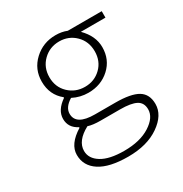

<svg xmlns="http://www.w3.org/2000/svg" viewBox="-168 -621 935 980"><g transform="rotate(-30 299.5 -130.5)"><path d="M308 231Q198 231 141 194Q84 157 84 92Q84 29 165 -21V-25Q115 -50 115 -102Q115 -153 173 -193V-197Q116 -243 116 -321Q116 -394 168.5 -443Q221 -492 295 -492Q332 -492 361 -480H561V-442H416Q472 -386 472 -320Q472 -247 421 -200Q370 -153 295 -153Q247 -153 204 -175Q157 -146 157 -108Q157 -41 268 -41H387Q479 -41 520.5 -16Q562 9 562 67Q562 132 491 181.5Q420 231 308 231ZM200 -225.5Q239 -188 295 -188Q351 -188 389.5 -225.5Q428 -263 428 -321Q428 -379 389.5 -417Q351 -455 295 -455Q239 -455 200 -417Q161 -379 161 -321Q161 -263 200 -225.5ZM305 195Q399 195 457.5 157.5Q516 120 516 72Q516 33 486 17Q456 1 391 1H277Q232 1 204 -8Q126 34 126 93Q126 138 172 166.5Q218 195 305 195Z"/></g></svg>

Font: Source Code Pro Light
Style: Regular
Weight: 300
Monospace: yes
Designer: Paul D. Hunt, Teo Tuominen
Foundry: Adobe Systems Incorporated
Version: Version 2.030;PS 1.0;hotconv 16.6.51;makeotf.lib2.5.65220